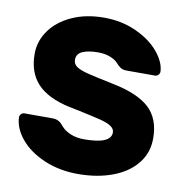

<svg xmlns="http://www.w3.org/2000/svg" viewBox="-81 -786 835 872"><g transform="rotate(10 337.0 -350.0)"><path d="M603 -491H472Q458 -491 450 -494.5Q442 -498 432 -507Q430 -509 419 -520.5Q408 -532 384.5 -541Q361 -550 330 -550Q287 -550 259.5 -538.5Q232 -527 232 -499Q232 -479 249 -467.5Q266 -456 301.5 -447Q337 -438 425 -420Q538 -397 591 -348Q644 -299 644 -208Q644 -142 604.5 -92.5Q565 -43 494.5 -16.5Q424 10 335 10Q249 10 179 -20Q109 -50 69 -98Q29 -146 27 -197Q27 -206 33.5 -212.5Q40 -219 48 -219H179Q201 -219 217 -205Q220 -202 233 -187.5Q246 -173 272.5 -161.5Q299 -150 335 -150Q459 -150 459 -203Q459 -220 441.5 -231.5Q424 -243 392 -251Q360 -259 290 -274L245 -283Q143 -305 95 -356.5Q47 -408 47 -494Q47 -552 82 -601.5Q117 -651 181.5 -680.5Q246 -710 330 -710Q411 -710 478 -679.5Q545 -649 583.5 -603Q622 -557 624 -513Q624 -504 617.5 -497.5Q611 -491 603 -491Z"/></g></svg>

Font: Rubik
Style: Regular
Weight: 700
Designer: Hubert & Fischer
Foundry: Hubert & Fischer
Version: Version 1.100